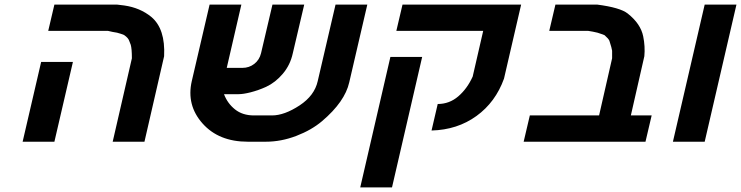

<svg xmlns="http://www.w3.org/2000/svg" viewBox="-20 -620 3242 840"><path d="M557 -365Q557 -407 552 -424Q552 -425 545 -442Q541 -454 524 -466Q522 -468 507.5 -472.5Q493 -477 492 -477Q490 -477 472 -480.5Q454 -484 452 -485H191L218 -600H491Q493 -600 524 -596Q593 -586 642 -546Q704 -494 698 -374L612 0H473ZM79 0 160 -349H299L218 0Z M960 -208Q975 -168 1008 -141.5Q1041 -115 1091 -115H1170Q1224 -115 1291 -159Q1356 -202 1370 -265L1448 -600H1587L1508 -260Q1489 -175 1389 -90Q1343 -51 1276.5 -25.5Q1210 0 1143 0H1064Q937 0 866 -80Q795 -160 819 -265L897 -600H1036L972 -323H1040Q1070 -323 1092.5 -340.5Q1115 -358 1122 -387L1172 -600H1311L1261 -387Q1250 -336 1217.5 -297.5Q1185 -259 1144 -240Q1111 -225 1076 -216Q1044 -208 1024 -208Z M1895 -165Q1946 -165 1985 -198.5Q2024 -232 2048 -285L2094 -485H1714L1741 -600H2260L2185 -276Q2148 -173 2064.5 -112.5Q1981 -52 1868 -49ZM1827 -371 1695 200H1556L1688 -371Z M2592 -600Q2693 -587 2726 -561Q2783 -516 2794 -461Q2803 -417 2799 -374L2740 -115H2831L2804 0H2271L2298 -115H2601L2658 -365Q2658 -369 2658 -376Q2658 -383 2658 -388.5Q2658 -394 2658 -398Q2657 -408 2646 -442Q2642 -451 2625 -466Q2623 -467 2616.5 -469.5Q2610 -472 2603 -474Q2596 -476 2594 -477Q2592 -478 2573.5 -481.5Q2555 -485 2553 -485H2383L2410 -600Z M2924 0 3063 -600H3202L3063 0Z"/></svg>

Font: Miedinger
Style: Bold-Italic
Weight: 700
Italic angle: -13°
Version: Version 001.000